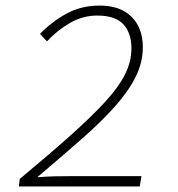

<svg xmlns="http://www.w3.org/2000/svg" viewBox="-20 -671 640 691"><path d="M48 0 51 -27Q157 -115 232.5 -182.5Q308 -250 357 -303Q406 -356 429.5 -402.5Q453 -449 453 -497Q453 -552 424 -583.5Q395 -615 330 -615Q278 -615 232 -588.5Q186 -562 149 -522L124 -549Q165 -592 218.5 -621.5Q272 -651 339 -651Q413 -651 453.5 -610.5Q494 -570 494 -501Q494 -447 469 -396Q444 -345 396 -290.5Q348 -236 277 -173.5Q206 -111 114 -33Q152 -36 177 -36.5Q202 -37 232 -37H489L483 0Z"/></svg>

Font: Source Code Pro ExtraLight Light
Style: Italic
Weight: 300
Italic angle: -11°
Monospace: yes
Version: Version 1.016;hotconv 1.0.116;makeotfexe 2.5.65601